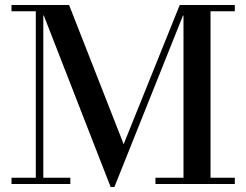

<svg xmlns="http://www.w3.org/2000/svg" viewBox="-20 -735 984 767"><path d="M123 -25V-690H26V-715H256L474 -159L698 -715H918V-690H821V-25H918V0H601V-25H713V-673H711L437 12H422L155 -673H153V-25H261V0H26V-25Z"/></svg>

Font: Justus
Style: Oldstyle
Weight: 500
Version: Version 001.000